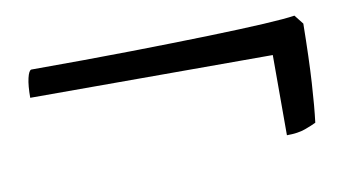

<svg xmlns="http://www.w3.org/2000/svg" viewBox="-39 -484 711 389"><g transform="rotate(-10 316.5 -290.0)"><path d="M525 -172V-337H26Q26 -362 29.5 -377Q33 -392 38 -393Q151 -393 243 -394.5Q335 -396 404 -398Q473 -400 518 -402.5Q563 -405 582 -408L597 -389Q596 -316 593 -267.5Q590 -219 586 -187Q578 -183 563 -177.5Q548 -172 525 -172Z"/></g></svg>

Font: Texturina Medium 12pt Medium
Style: Regular
Weight: 500
Version: Version 1.002